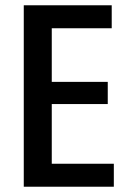

<svg xmlns="http://www.w3.org/2000/svg" viewBox="-20 -707 478 727"><path d="M70 0V-687H403V-600H176V-397H388V-313H176V-87H411V0Z"/></svg>

Font: Medium
Style: Regular
Weight: 500
Designer: Fernando Haro
Foundry: deFharo
Version: Version 1.787